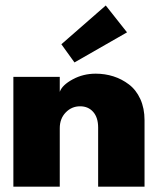

<svg xmlns="http://www.w3.org/2000/svg" viewBox="-20 -698 602 718"><path d="M258.5 -464.5 209.5 -532.5 375.5 -677.5 455 -577ZM338 -422.5Q372.5 -422.5 404 -412.5Q435.5 -402.5 462.2 -382.2Q489 -362 504.8 -327.5Q520.5 -293 520.5 -248.5V0H347V-221Q347 -258.5 328.5 -279.5Q310 -300.5 279.5 -300.5Q248 -300.5 225.8 -277.5Q203.5 -254.5 203.5 -218.5V0H30V-410.5H203.5V-354.5Q212.5 -380 251.8 -401.2Q291 -422.5 338 -422.5Z"/></svg>

Font: League Spartan ExtraBold
Style: Regular
Weight: 800
Foundry: The League of Moveable Type
Version: Version 2.002